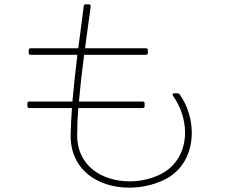

<svg xmlns="http://www.w3.org/2000/svg" viewBox="-20 -827 1040 883"><path d="M115 -330H311C308 -290 306 -250 305 -210C301 -44 433 36 574 36C629 36 685 24 735 0C821 -41 862 -126 862 -216C862 -276 844 -339 807 -392C804 -396 800 -398 796 -398H781C774 -398 772 -393 776 -386C812 -335 831 -275 831 -217C831 -137 794 -62 715 -24C672 -3 623 7 576 7C451 7 333 -63 335 -208C335 -248 337 -288 340 -330H636C642 -330 645 -333 645 -339V-351C645 -357 642 -360 636 -360H343C349 -429 357 -501 367 -575H651C657 -575 660 -578 660 -584V-596C660 -602 657 -605 651 -605H371C379 -667 388 -731 397 -797C398 -803 395 -807 389 -807H375C369 -807 366 -805 365 -799C357 -732 348 -667 340 -605H121C115 -605 112 -602 112 -596V-584C112 -578 115 -575 121 -575H336C327 -501 319 -430 313 -360H115C109 -360 106 -357 106 -351V-339C106 -333 109 -330 115 -330Z"/></svg>

Font: LINE Seed JP_OTF Thin
Style: Regular
Weight: 250
Designer: LY Corporation & Fontrix & Fontworks
Version: Version 1.007